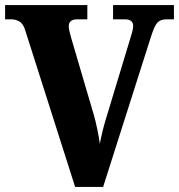

<svg xmlns="http://www.w3.org/2000/svg" viewBox="-20 -734 703 754"><path d="M80 -612Q72 -640 57 -649Q42 -658 25 -658H0V-714H323V-658H283Q250 -658 250 -631Q250 -620 254 -606.5Q258 -593 261 -580L349 -281Q355 -260 362 -227Q369 -194 372 -169Q376 -192 383.5 -222Q391 -252 399 -277L488 -571Q494 -590 498.5 -606Q503 -622 503 -632Q503 -644 495.5 -651Q488 -658 471 -658H424V-714H663V-658H633Q610 -658 598 -645Q586 -632 572 -587L385 0H275Z"/></svg>

Font: Noto Serif Ethiopic SemiCondensed ExtraBold
Style: Regular
Weight: 800
Width: 4
Designer: Monotype Design Team
Foundry: Monotype Imaging Inc.
Version: Version 2.102; ttfautohint (v1.8.4.7-5d5b)